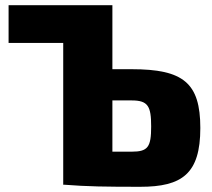

<svg xmlns="http://www.w3.org/2000/svg" viewBox="-20 -710 816 738"><path d="M486 -444H412V-690H13V-545H223V0H227C315 7 387 8 519 8C680 8 750 -42 750 -218C750 -392 684 -444 486 -444ZM486 -127H412V-324H486C549 -324 561 -302 561 -224C561 -145 549 -127 486 -127Z"/></svg>

Font: Exo 2 Extra Bold
Style: Regular
Weight: 800
Designer: Natanael Gama
Version: Version 1.001;PS 001.001;hotconv 1.0.88;makeotf.lib2.5.64775